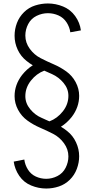

<svg xmlns="http://www.w3.org/2000/svg" viewBox="-20 -918 540 1106"><path d="M246 168Q202 168 159.5 150.5Q117 133 91 95Q65 57 59 13L120 1Q124 32 141 59Q158 86 186.5 99Q215 112 246 112Q280 112 311 96Q342 80 358 48.5Q374 17 374 -17Q374 -58 348.5 -93Q323 -128 286 -147Q249 -166 210.5 -182.5Q172 -199 138 -223.5Q104 -248 84 -285.5Q64 -323 64 -364Q64 -430 107 -486Q134 -520 169 -542Q150 -553 133 -567Q100 -593 82 -631.5Q64 -670 64 -712Q64 -750 77.5 -785.5Q91 -821 118.5 -848Q146 -875 182.5 -886.5Q219 -898 256 -898Q301 -898 343.5 -880.5Q386 -863 413 -825.5Q440 -788 446 -743L385 -732Q381 -762 363.5 -789Q346 -816 317 -829Q288 -842 256 -842Q222 -842 190.5 -826.5Q159 -811 142.5 -779.5Q126 -748 126 -713Q126 -672 151.5 -637Q177 -602 214 -583Q251 -564 289.5 -547.5Q328 -531 362 -506.5Q396 -482 416 -444.5Q436 -407 436 -366Q436 -300 393 -244Q366 -210 331 -188Q350 -177 367 -163Q400 -137 418 -98Q436 -59 436 -18Q436 19 422.5 55Q409 91 382 117.5Q355 144 319.5 156Q284 168 246 168ZM265 -219Q310 -236 342 -276.5Q374 -317 374 -366Q374 -407 346 -440.5Q318 -474 280 -491L244 -507L235 -511Q190 -494 158 -453.5Q126 -413 126 -364Q126 -323 154 -289Q182 -255 220 -239L229 -235L242 -229L251 -225L260 -221Z"/></svg>

Font: Iosevka SS01 Light
Style: Regular
Weight: 300
Monospace: yes
Designer: Belleve Invis
Foundry: Belleve Invis
Version: 2.3.3; ttfautohint (v1.8.3)